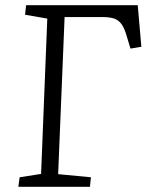

<svg xmlns="http://www.w3.org/2000/svg" viewBox="-20 -723 579 743"><path d="M51 0 56 -37 139 -50 163 -651 77 -666 81 -703H513L527 -542L485 -535L471 -581Q462 -614 450 -630Q438 -646 420.5 -651.5Q403 -657 376 -657H230L205 -49L332 -37L328 0Z"/></svg>

Font: Literata 18pt Light
Style: Italic
Weight: 300
Italic angle: -2°
Designer: Latin by Veronika Burian and Jose Scaglione. Greek by Irene Vlachou. Cyrillic by Vera Evstafieva
Foundry: TypeTogether
Version: Version 3.103;gftools[0.9.29]